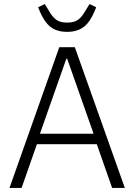

<svg xmlns="http://www.w3.org/2000/svg" viewBox="-20 -932 665 952"><path d="M536 0 460 -217H163L87 0H27L274 -698H351L599 0ZM313 -641H309L178 -269H444ZM313 -774C266 -774 237 -789 216 -812C195 -835 181 -865 169 -896L202 -912L221 -881C246 -838 265 -820 313 -820C361 -820 380 -838 405 -881L424 -912L457 -896C445 -865 431 -835 410 -812C389 -789 358 -774 313 -774Z"/></svg>

Font: Plexus Sans Light
Style: Regular
Weight: 300
Version: Version 2.001;PS 002.001;hotconv 1.0.70;makeotf.lib2.5.58329